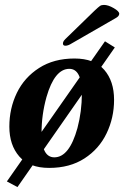

<svg xmlns="http://www.w3.org/2000/svg" viewBox="-20 -673 505 781"><path d="M18 -158Q18 -232 48.5 -295Q79 -358 139 -396.5Q199 -435 283 -435Q364 -435 404 -389Q444 -343 444 -267Q444 -194 413.5 -130.5Q383 -67 323.5 -28.5Q264 10 180 10Q99 10 58.5 -36.5Q18 -83 18 -158ZM295 -152Q313 -220 313 -292Q313 -393 262 -393Q202 -393 169 -278Q149 -206 149 -133Q149 -33 201 -33Q262 -33 295 -152ZM407 -505 447 -480 51 88 8 65ZM236 -496Q236 -502 240 -507.5Q244 -513 256 -524L364 -629Q381 -645 387 -649Q393 -653 403 -653Q420 -653 442.5 -640Q465 -627 465 -617Q465 -607 450 -599L271 -496Q257 -487 246 -487Q236 -487 236 -496Z"/></svg>

Font: Unna
Style: Bold Italic
Weight: 700
Italic angle: -8.05°
Designer: Jorge de Buen Unna
Foundry: Omnibus-Type
Version: Version 2.008